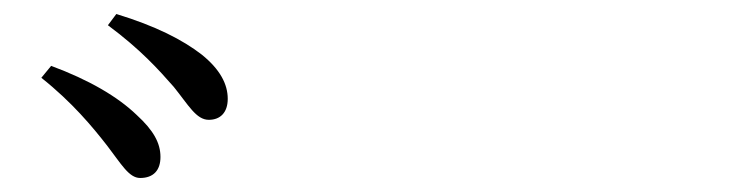

<svg xmlns="http://www.w3.org/2000/svg" viewBox="-20 -863 1040 274"><path d="M133 -655C153 -629 164 -609 180 -609C199 -609 209 -620 209 -639C209 -659 199 -677 175 -699C148 -725 107 -749 53 -769L39 -752C83 -717 112 -682 133 -655ZM228 -739C249 -713 260 -692 278 -692C294 -692 305 -702 305 -722C305 -743 294 -764 268 -785C241 -806 202 -826 146 -843L134 -827C181 -792 206 -764 228 -739Z"/></svg>

Font: Noto Serif TC Medium
Style: Regular
Weight: 500
Designer: Ryoko NISHIZUKA 西塚涼子 (kana & ideographs); Frank Grießhammer (Latin, Greek & Cyrillic); Wenlong ZHANG 张文龙 (bopomofo); San
Foundry: Adobe
Version: Version 2.001;hotconv 1.1.0;makeotfexe 2.6.0